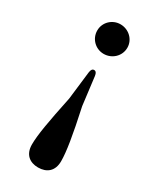

<svg xmlns="http://www.w3.org/2000/svg" viewBox="-199 -614 749 906"><g transform="rotate(30 176.0 -161.0)"><path d="M175 229C222 229 255 203 255 149C255 98 242 17 211 -126L192 -279C190 -295 184 -302 175 -302C166 -302 160 -295 158 -279L140 -126C110 17 96 98 96 149C96 203 129 229 175 229ZM94 -471C94 -425 131 -390 175 -390C220 -390 258 -425 258 -471C258 -516 220 -551 175 -551C131 -551 94 -516 94 -471Z"/></g></svg>

Font: 寒蝉锦书宋Pro Soft
Style: Regular
Weight: 700
Designer: 寒蝉锦书宋{Warren} 思源宋体{Ryoko NISHIZUKA 西塚涼子 (kana & ideographs); Frank Grießhammer (Latin, Greek & Cyrillic); Wenlong ZHANG 
Foundry: Adobe & ChillType
Version: Version 2.000;Glyphs 3.1.1 (3135)